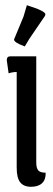

<svg xmlns="http://www.w3.org/2000/svg" viewBox="-20 -706 203 736"><path d="M119 -490V-83Q119 -62 126.5 -53Q134 -44 155 -44Q156 -18 141.5 -4Q127 10 99 10Q71 10 57.5 -7Q44 -24 44 -63V-430Q29 -430 13 -425L6 -475Q6 -490 19 -490ZM83 -686Q154 -664 154 -651Q154 -648 151 -643L93 -558L75 -528Q34 -543 34 -554Q34 -557 36 -560L70 -642Z"/></svg>

Font: Medula One
Style: Regular
Weight: 400
Designer: Luciano Vergara
Foundry: Luciano Vergara
Version: Version 1.002